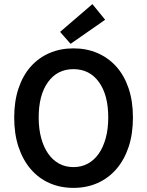

<svg xmlns="http://www.w3.org/2000/svg" viewBox="-20 -901 714 933"><path d="M337 12Q273 12 220 -11.5Q167 -35 129 -79.5Q91 -124 70 -187Q49 -250 49 -330Q49 -409 70 -471.5Q91 -534 129 -577Q167 -620 220 -643Q273 -666 337 -666Q401 -666 454 -643Q507 -620 545.5 -577Q584 -534 605 -471.5Q626 -409 626 -330Q626 -250 605 -187Q584 -124 545.5 -79.5Q507 -35 454 -11.5Q401 12 337 12ZM337 -89Q376 -89 407 -106Q438 -123 460 -154.5Q482 -186 494 -230.5Q506 -275 506 -330Q506 -440 460.5 -502.5Q415 -565 337 -565Q259 -565 213.5 -502.5Q168 -440 168 -330Q168 -275 180 -230.5Q192 -186 214 -154.5Q236 -123 267 -106Q298 -89 337 -89ZM323 -688 272 -746 429 -881 491 -805Z"/></svg>

Font: Giro Sans Semibold
Style: Regular
Weight: 600
Designer: Paul D. Hunt
Foundry: Adobe Systems Incorporated
Version: Version 1.000;PS 1.0;hotconv 1.0.88;makeotf.lib2.5.647800